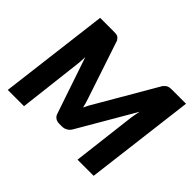

<svg xmlns="http://www.w3.org/2000/svg" viewBox="-155 -966 1203 1203"><g transform="rotate(45 447.0 -364.0)"><path d="M879.5 -728.5 789.5 0H646.5L697.5 -424Q699.5 -437.5 702.5 -453.8Q705.5 -470 709.5 -487.5L490.5 -111.5Q480 -95 464.2 -86.5Q448.5 -78 429.5 -78H407.5Q388.5 -78 374.5 -86.5Q360.5 -95 354.5 -111.5L226.5 -489Q226 -472 225 -456Q224 -440 222.5 -426.5L172.5 0H28.5L118.5 -728.5H242.5Q253 -728.5 260.2 -727.5Q267.5 -726.5 273 -724Q278.5 -721.5 283.2 -716.5Q288 -711.5 293.5 -703.5L421.5 -320Q427 -304.5 431.5 -288.2Q436 -272 440 -255.5Q447.5 -272 456 -288.2Q464.5 -304.5 474.5 -320L697.5 -703.5Q705 -711.5 711 -716.5Q717 -721.5 723 -724Q729 -726.5 736.5 -727.5Q744 -728.5 754.5 -728.5Z"/></g></svg>

Font: Lato ExtraBold
Style: Italic
Weight: 800
Italic angle: -7°
Designer: Lukasz Dziedzic with Adam Twardoch and Botio Nikoltchev
Foundry: tyPoland Lukasz Dziedzic
Version: Version 2.015; 2015-08-06; http://www.latofonts.com/